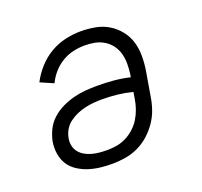

<svg xmlns="http://www.w3.org/2000/svg" viewBox="-99 -640 798 760"><g transform="rotate(-20 300.0 -260.0)"><path d="M251 8Q226 8 200.5 5Q175 2 152 -5.5Q129 -13 108.5 -26.5Q88 -40 75.5 -59.5Q63 -79 59 -104Q55 -129 59 -155Q64 -180 75.5 -203.5Q87 -227 107 -245Q127 -263 151 -274.5Q175 -286 200 -292.5Q225 -299 250 -301Q275 -303 300 -303Q335 -303 369.5 -300Q404 -297 437 -289L439 -301Q442 -323 442 -345Q442 -367 436.5 -387Q431 -407 419 -423.5Q407 -440 389 -451Q371 -462 350.5 -466Q330 -470 308 -470Q284 -470 259.5 -464.5Q235 -459 212.5 -445.5Q190 -432 173 -412.5Q156 -393 145 -370L90 -394Q106 -425 130 -451.5Q154 -478 184 -495.5Q214 -513 247 -520.5Q280 -528 312 -528Q343 -528 373 -522.5Q403 -517 428 -502Q453 -487 471.5 -464Q490 -441 498.5 -413Q507 -385 507 -354Q507 -323 502 -292L485 -192Q481 -165 472 -138.5Q463 -112 446.5 -88Q430 -64 408 -44.5Q386 -25 360 -13Q334 -1 306 3.5Q278 8 251 8ZM252 -50Q272 -50 292 -53.5Q312 -57 331 -66.5Q350 -76 366.5 -91Q383 -106 394 -124Q405 -142 412 -162Q419 -182 422 -201L427 -231Q396 -239 364 -242.5Q332 -246 299 -246Q282 -246 264.5 -244.5Q247 -243 229 -239Q211 -235 193.5 -227.5Q176 -220 160.5 -208.5Q145 -197 135.5 -180.5Q126 -164 123 -146Q120 -130 123.5 -114.5Q127 -99 136.5 -87.5Q146 -76 159.5 -68.5Q173 -61 188 -57Q203 -53 219 -51.5Q235 -50 252 -50Z"/></g></svg>

Font: Iosevka HT Light Extended
Style: Italic
Weight: 300
Width: 7
Italic angle: -9°
Monospace: yes
Designer: Belleve Invis
Foundry: Belleve Invis
Version: Version 32.3.0; ttfautohint (v1.8.4)